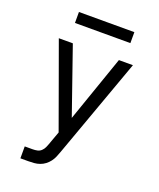

<svg xmlns="http://www.w3.org/2000/svg" viewBox="-165 -805 929 1120"><g transform="rotate(20 300.0 -244.5)"><path d="M99 215V141H148Q163 141 177 138Q191 135 201.5 125Q212 115 218 102Q224 89 229 75V74L257 -3L158 -277L70 -520H157L300 -109L443 -520H530L307 99Q301 116 294 132.5Q287 149 276 163.5Q265 178 250.5 189Q236 200 219 206Q202 212 184 213.5Q166 215 148 215ZM472 -636H128V-704H472Z"/></g></svg>

Font: Nova Nerd Font
Style: Regular
Weight: 400
Designer: Belleve Invis
Foundry: Belleve Invis
Version: Version 24.1.4; ttfautohint (v1.8.4);Nerd Fonts 3.1.1